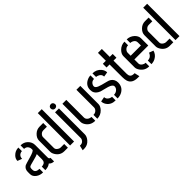

<svg xmlns="http://www.w3.org/2000/svg" viewBox="122 -1701 2898 2898"><g transform="rotate(-45 1570.5 -252.5)"><path d="M32.2 -123Q32.2 -69.3 85 -32.2Q129.9 -1 190.4 -1V-77.1Q105.5 -79.1 104.5 -141.6V-168Q105.5 -189.5 116.2 -199.2Q127.9 -210 220.7 -232.4Q293 -250 318.4 -263.7V-151.4Q318.4 -87.9 256.8 -78.1Q247.1 -77.1 238.3 -77.1V-1Q306.6 -2 345.7 -35.2Q376 -1 424.8 -1V-78.1Q399.4 -80.1 398.4 -110.4V-377.9Q398.4 -440.4 350.6 -487.3Q305.7 -530.3 238.3 -530.3V-455.1Q284.2 -455.1 306.6 -418Q318.4 -398.4 318.4 -375V-356.4Q318.4 -332 202.1 -299.8Q97.7 -270.5 82 -262.7Q32.2 -233.4 32.2 -169.9ZM39.1 -397.5 111.3 -370.1Q111.3 -424.8 156.2 -446.3Q172.9 -454.1 191.4 -454.1V-530.3Q124 -530.3 76.2 -481.4Q39.1 -444.3 39.1 -397.5Z M486.3 -144.5V-385.7Q487.3 -438.5 534.2 -483.4Q580.1 -527.3 641.6 -527.3H718.8V-448.2H642.6Q602.5 -448.2 577.1 -412.1Q566.4 -395.5 566.4 -380.9V-146.5Q566.4 -115.2 601.6 -92.8Q622.1 -79.1 643.6 -79.1H718.8V0H644.5Q557.6 0 509.8 -75.2Q486.3 -112.3 486.3 -144.5ZM765.6 0 766.6 -690.4H850.6V0Z M959 -514.6H1042V37.1Q1042 84 1002.9 129.9Q956.1 184.6 886.7 185.5H849.6L868.2 106.4H887.7Q927.7 104.5 950.2 66.4Q959 50.8 959 37.1ZM953.1 -600.6Q953.1 -630.9 981.4 -643.6Q991.2 -647.5 1001 -647.5Q1032.2 -647.5 1043.9 -618.2Q1047.9 -610.4 1047.9 -600.6Q1047.9 -569.3 1019.5 -557.6Q1010.7 -553.7 1001 -553.7Q970.7 -553.7 957 -581.1Q953.1 -590.8 953.1 -600.6Z M1128.9 -140.6V-527.3H1211.9V-150.4Q1211.9 -115.2 1247.1 -91.8Q1270.5 -77.1 1298.8 -77.1V4.9Q1205.1 4.9 1154.3 -68.4Q1128.9 -105.5 1128.9 -140.6ZM1341.8 4.9V-77.1Q1394.5 -77.1 1418.9 -119.1Q1427.7 -134.8 1427.7 -150.4V-527.3H1510.7V-140.6Q1510.7 -94.7 1468.8 -49.8Q1418 3.9 1341.8 4.9Z M1567.4 -138.7 1644.5 -153.3Q1644.5 -109.4 1690.4 -84Q1712.9 -73.2 1733.4 -72.3V4.9Q1638.7 4.9 1591.8 -63.5Q1567.4 -99.6 1567.4 -138.7ZM1572.3 -378.9Q1572.3 -467.8 1653.3 -510.7Q1692.4 -531.2 1731.4 -531.2V-455.1Q1686.5 -455.1 1662.1 -418Q1649.4 -399.4 1649.4 -378.9Q1649.4 -347.7 1698.2 -328.1Q1735.4 -312.5 1841.8 -287.1Q1908.2 -273.4 1936.5 -221.7Q1951.2 -194.3 1951.2 -160.2Q1951.2 -66.4 1876 -21.5Q1832 4.9 1775.4 4.9V-72.3Q1820.3 -72.3 1850.6 -103.5Q1872.1 -126 1872.1 -156.2Q1872.1 -195.3 1794.9 -218.8Q1775.4 -224.6 1732.4 -235.4Q1686.5 -246.1 1666 -252.9Q1591.8 -282.2 1576.2 -341.8Q1572.3 -359.4 1572.3 -378.9ZM1774.4 -454.1V-531.2Q1858.4 -531.2 1910.2 -468.8Q1942.4 -428.7 1942.4 -384.8L1865.2 -372.1Q1865.2 -425.8 1806.6 -447.3Q1789.1 -454.1 1774.4 -454.1Z M1987.3 -443.4V-522.5H2051.8V-691.4H2134.8V-522.5H2197.3V-442.4H2134.8V-162.1Q2134.8 -92.8 2191.4 -85Q2202.1 -83 2212.9 -83H2226.6L2245.1 0H2210Q2089.8 -1 2062.5 -89.8Q2052.7 -123 2052.7 -171.9L2051.8 -443.4Z M2288.1 -144.5V-386.7Q2289.1 -431.6 2331.1 -475.6Q2381.8 -527.3 2454.1 -528.3V-451.2Q2407.2 -451.2 2380.9 -410.2Q2370.1 -392.6 2370.1 -377.9V-311.5H2588.9V-377.9Q2588.9 -421.9 2543.9 -442.4Q2523.4 -452.1 2502 -452.1V-528.3Q2569.3 -528.3 2622.1 -480.5Q2666 -438.5 2667 -387.7V-232.4H2370.1V-144.5Q2370.1 -117.2 2401.4 -93.8Q2426.8 -76.2 2455.1 -76.2V0Q2366.2 0 2315.4 -72.3Q2288.1 -110.4 2288.1 -144.5ZM2502 0V-77.1Q2560.5 -77.1 2589.8 -127.9Q2595.7 -138.7 2598.6 -148.4L2668 -123Q2650.4 -55.7 2587.9 -21.5Q2547.9 0 2502 0Z M2736.3 -144.5V-385.7Q2737.3 -438.5 2784.2 -483.4Q2830.1 -527.3 2891.6 -527.3H2968.8V-448.2H2892.6Q2852.5 -448.2 2827.1 -412.1Q2816.4 -395.5 2816.4 -380.9V-146.5Q2816.4 -115.2 2851.6 -92.8Q2872.1 -79.1 2893.6 -79.1H2968.8V0H2894.5Q2807.6 0 2759.8 -75.2Q2736.3 -112.3 2736.3 -144.5ZM3015.6 0 3016.6 -690.4H3100.6V0Z"/></g></svg>

Font: Post No Bills Jaffna SemiBold
Style: Regular
Weight: 600
Designer: Kosala Senevirathne, Siva Puranthara, Lasantha Premarathna, Tharique Azeez
Foundry: Mooniak
Version: Version 1.220 ; ttfautohint (v1.6)